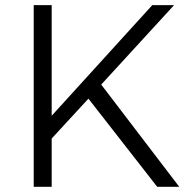

<svg xmlns="http://www.w3.org/2000/svg" viewBox="-20 -720 734 740"><path d="M670.9 0H585.9L320.8 -339.8L179.2 -186V0H109.9V-700.2H179.2V-273.9L566.9 -700.2H650.9L370.1 -394Z"/></svg>

Font: Montserrat arm Light
Style: Regular
Weight: 300
Designer: Julieta Ulanovsky
Foundry: Julieta Ulanovsky
Version: Version 6.000;PS 006.000;hotconv 1.0.88;makeotf.lib2.5.64775